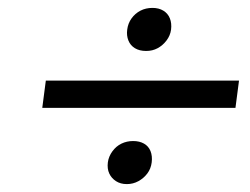

<svg xmlns="http://www.w3.org/2000/svg" viewBox="-20 -515 634 486"><path d="M87 -242 96 -311H585L576 -242ZM301 -49Q285 -49 273.5 -56.5Q262 -64 256.5 -76Q251 -88 253 -104Q255 -119 264.5 -132Q274 -145 287.5 -151.5Q301 -158 317 -158Q333 -158 344.5 -151.5Q356 -145 361 -132.5Q366 -120 364 -104Q362 -88 353 -76Q344 -64 330.5 -56.5Q317 -49 301 -49ZM350 -386Q333 -386 321.5 -393Q310 -400 305 -412.5Q300 -425 302 -440Q304 -456 313 -468.5Q322 -481 335.5 -488Q349 -495 366 -495Q382 -495 393.5 -488Q405 -481 410 -468.5Q415 -456 413 -440Q411 -425 401.5 -412.5Q392 -400 379 -393Q366 -386 350 -386Z"/></svg>

Font: Lexend Light
Style: Italic
Weight: 300
Italic angle: -8.13011°
Designer: Bonnie Shaver-Troup, Thomas Jockin
Foundry: Lexend
Version: Version 1.007